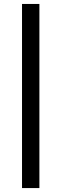

<svg xmlns="http://www.w3.org/2000/svg" viewBox="-20 -830 309 966"><path d="M90.8 116.2V-810.1H178.2V116.2Z"/></svg>

Font: TruenoRg
Style: Book
Weight: 400
Designer: Julieta Ulanovsky
Foundry: Julieta Ulanovsky
Version: Version 3.001b